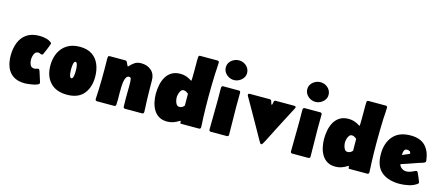

<svg xmlns="http://www.w3.org/2000/svg" viewBox="-53 -1414 4703 2035"><g transform="rotate(15 2298.5 -397.0)"><path d="M345.2 -171.4Q352.5 -171.4 356.2 -166.3Q359.9 -161.1 361.8 -155.3Q363.3 -151.4 369.4 -132.6Q375.5 -113.8 382.8 -90.8Q390.1 -67.9 395.5 -50.3Q400.9 -32.7 400.9 -31.2Q400.9 -18.6 380.9 -9.8Q360.8 -1 333 4.4Q305.2 9.8 280.3 12.2Q255.4 14.6 245.6 14.6Q168.5 14.6 119.6 -16.8Q70.8 -48.3 48.1 -104Q25.4 -159.7 25.4 -231.9Q25.4 -311 50.3 -374.5Q75.2 -438 128.9 -475.1Q182.6 -512.2 268.6 -512.2Q300.3 -512.2 335.7 -504.6Q371.1 -497.1 397 -477.1Q399.9 -475.1 402.8 -471.4Q405.8 -467.8 405.8 -463.9Q405.8 -460.9 399.4 -443.6Q393.1 -426.3 384 -404.5Q375 -382.8 367.2 -364.5Q359.4 -346.2 356.9 -340.8Q354.5 -335.9 351.1 -331.5Q347.7 -327.1 340.8 -327.1Q331.1 -327.1 321.8 -332.3Q312.5 -337.4 301.3 -337.4Q278.3 -337.4 266.1 -321.3Q253.9 -305.2 249.3 -283.4Q244.6 -261.7 244.6 -243.7Q244.6 -215.3 256.8 -189Q269 -162.6 303.2 -162.6Q314.5 -162.6 324.5 -167Q334.5 -171.4 345.2 -171.4Z M459 -239.7Q459 -318.8 488.3 -380.1Q517.6 -441.4 574 -476.3Q630.4 -511.2 712.4 -511.2Q793.9 -511.2 846.4 -476.1Q898.9 -440.9 924.1 -380.4Q949.2 -319.8 949.2 -243.7Q949.2 -127.4 889.2 -55.9Q829.1 15.6 707.5 15.6Q588.4 15.6 523.7 -53.2Q459 -122.1 459 -239.7ZM681.6 -256.3Q681.6 -250.5 682.1 -236.1Q682.6 -221.7 685.1 -205.3Q687.5 -189 693.1 -177.2Q698.7 -165.5 708.5 -165.5Q721.2 -165.5 726.6 -184.1Q731.9 -202.6 733.2 -224.9Q734.4 -247.1 734.4 -258.3Q734.4 -264.2 733.6 -278.1Q732.9 -292 730.2 -307.6Q727.5 -323.2 722.2 -334.2Q716.8 -345.2 707.5 -345.2Q697.8 -345.2 692.6 -334Q687.5 -322.8 685.1 -307.1Q682.6 -291.5 682.1 -277.1Q681.6 -262.7 681.6 -256.3Z M1212.9 -496.6Q1226.1 -496.6 1233.2 -482.9Q1240.2 -469.2 1245.4 -455.6Q1250.5 -441.9 1256.8 -441.9Q1257.8 -441.9 1261.2 -445.3Q1288.6 -475.6 1315.7 -493.2Q1342.8 -510.7 1385.7 -510.7Q1451.2 -510.7 1495.1 -472.7Q1539.1 -434.6 1539.6 -367.2Q1540 -308.6 1540.8 -250Q1541.5 -191.4 1543.5 -132.8Q1544.4 -105 1546.4 -76.7Q1548.3 -48.3 1548.3 -20.5Q1548.3 0 1528.8 0H1343.3Q1323.7 0 1323.2 -20Q1321.3 -63.5 1321.8 -107.7Q1322.3 -151.9 1322.3 -195.8Q1322.3 -220.2 1323 -244.1Q1323.7 -268.1 1322.3 -292Q1321.8 -304.7 1318.4 -321.8Q1314.9 -338.9 1297.4 -338.9Q1275.4 -338.9 1264.2 -317.4Q1252.9 -295.9 1248.8 -265.4Q1244.6 -234.9 1244.4 -205.8Q1244.1 -176.8 1243.7 -162.1Q1243.2 -153.8 1243.4 -145.5Q1243.7 -137.2 1243.7 -128.9Q1243.7 -102.1 1244.4 -74.5Q1245.1 -46.9 1242.7 -20Q1241.2 0 1222.7 0H1035.2Q1015.6 0 1015.6 -20.5Q1015.6 -46.4 1017.8 -72.3Q1020 -98.1 1020.5 -124Q1022.5 -179.2 1023.2 -234.1Q1023.9 -289.1 1023.9 -343.8Q1023.9 -374.5 1023.2 -405Q1022.5 -435.5 1022.5 -466.3Q1022.5 -478 1024.9 -487.3Q1027.3 -496.6 1042.5 -496.6Z M1806.2 15.6Q1752.4 15.6 1716.1 -6.6Q1679.7 -28.8 1657.7 -65.9Q1635.7 -103 1626 -148.2Q1616.2 -193.4 1616.2 -239.3Q1616.2 -288.1 1626 -336.2Q1635.7 -384.3 1658.4 -423.6Q1681.2 -462.9 1719.7 -486.6Q1758.3 -510.3 1815.9 -510.3Q1850.1 -510.3 1879.4 -500Q1908.7 -489.7 1937 -471.7L1941.9 -468.8H1944.3Q1945.8 -470.2 1946.5 -487.1Q1947.3 -503.9 1947.5 -529.1Q1947.8 -554.2 1947.8 -580.1Q1947.8 -606 1947.8 -625.7Q1947.8 -645.5 1947.8 -651.9Q1947.8 -670.9 1947.3 -690.2Q1946.8 -709.5 1948.7 -728Q1950.2 -739.3 1953.9 -743.7Q1957.5 -748 1969.2 -748H2155.8Q2175.3 -748 2175.3 -727.5Q2175.3 -697.3 2172.4 -666.3Q2169.4 -635.3 2168.5 -605Q2166 -541.5 2164.8 -477.3Q2163.6 -413.1 2163.6 -349.1Q2163.6 -293.5 2164.6 -238Q2165.5 -182.6 2167.5 -127Q2168.5 -100.6 2170.4 -73.7Q2172.4 -46.9 2172.4 -20.5Q2172.4 0 2152.8 0H1958Q1946.8 0 1946.8 -13.2Q1946.8 -16.6 1947 -21.5Q1947.3 -26.4 1944.8 -28.3L1941.4 -28.8L1937 -26.4Q1905.8 -6.8 1874.8 4.4Q1843.8 15.6 1806.2 15.6ZM1892.6 -168.5Q1908.2 -168.5 1923.3 -176.5Q1938.5 -184.6 1946.3 -198.2Q1945.8 -230 1945.6 -262Q1945.3 -293.9 1945.3 -325.7Q1935.1 -335.4 1921.1 -343Q1907.2 -350.6 1892.6 -350.6Q1874 -350.6 1862.3 -334Q1850.6 -317.4 1845.2 -295.9Q1839.8 -274.4 1839.8 -259.8Q1839.8 -244.1 1844.5 -222.4Q1849.1 -200.7 1860.6 -184.6Q1872.1 -168.5 1892.6 -168.5Z M2377 -592.8Q2347.2 -592.8 2320.3 -607.2Q2293.5 -621.6 2276.9 -646.2Q2260.3 -670.9 2260.3 -702.1Q2260.3 -733.4 2277.3 -757.3Q2294.4 -781.2 2321.5 -794.9Q2348.6 -808.6 2377.9 -808.6Q2408.7 -808.6 2435.3 -794.4Q2461.9 -780.3 2478 -755.4Q2494.1 -730.5 2494.1 -698.7Q2494.1 -668.9 2476.8 -644.8Q2459.5 -620.6 2432.6 -606.7Q2405.8 -592.8 2377 -592.8ZM2267.6 -326.7Q2267.6 -352.5 2267.6 -377.9Q2267.6 -403.3 2267.1 -428.7Q2267.1 -441.4 2266.8 -454.6Q2266.6 -467.8 2267.1 -480Q2268.6 -499.5 2286.6 -499.5H2456.1Q2476.1 -499.5 2476.1 -480Q2476.1 -441.4 2475.6 -403.3Q2475.1 -365.2 2475.1 -326.7Q2475.1 -250 2477.1 -173.3Q2479 -96.7 2479 -20Q2479 0 2459 0H2283.7Q2264.2 0 2264.2 -20Q2264.2 -96.7 2265.9 -173.3Q2267.6 -250 2267.6 -326.7Z M3085 -482.4Q3085 -478.5 3083 -474.4Q3081.1 -470.2 3079.1 -466.3Q3043.9 -399.4 3008.8 -332Q2973.6 -264.6 2939 -197.3Q2924.3 -168.9 2910.2 -140.1Q2896 -111.3 2880.9 -83Q2877.9 -77.1 2869.1 -59.6Q2860.4 -42 2850.8 -26.4Q2841.3 -10.7 2835 -10.7Q2827.6 -10.7 2823.7 -15.4Q2819.8 -20 2815.9 -25.9Q2807.6 -40 2799.8 -54.2Q2792 -68.4 2783.7 -82.5Q2765.6 -114.3 2747.8 -146.5Q2730 -178.7 2711.9 -210.4Q2676.3 -274.4 2639.6 -338.1Q2603 -401.9 2566.9 -465.3Q2564.5 -469.7 2562.7 -473.4Q2561 -477.1 2561 -482.4Q2561 -490.7 2567.9 -492.9Q2574.7 -495.1 2581.1 -495.1H2798.3Q2812 -495.1 2817.1 -482.2Q2822.3 -469.2 2825 -456.5Q2827.6 -443.8 2833 -443.8Q2838.9 -443.8 2839.8 -456.5Q2840.8 -469.2 2845 -482.2Q2849.1 -495.1 2863.8 -495.1H3064.9Q3070.8 -495.1 3077.9 -492.7Q3085 -490.2 3085 -482.4Z M3271 -592.8Q3241.2 -592.8 3214.4 -607.2Q3187.5 -621.6 3170.9 -646.2Q3154.3 -670.9 3154.3 -702.1Q3154.3 -733.4 3171.4 -757.3Q3188.5 -781.2 3215.6 -794.9Q3242.7 -808.6 3272 -808.6Q3302.7 -808.6 3329.3 -794.4Q3356 -780.3 3372.1 -755.4Q3388.2 -730.5 3388.2 -698.7Q3388.2 -668.9 3370.8 -644.8Q3353.5 -620.6 3326.7 -606.7Q3299.8 -592.8 3271 -592.8ZM3161.6 -326.7Q3161.6 -352.5 3161.6 -377.9Q3161.6 -403.3 3161.1 -428.7Q3161.1 -441.4 3160.9 -454.6Q3160.6 -467.8 3161.1 -480Q3162.6 -499.5 3180.7 -499.5H3350.1Q3370.1 -499.5 3370.1 -480Q3370.1 -441.4 3369.6 -403.3Q3369.1 -365.2 3369.1 -326.7Q3369.1 -250 3371.1 -173.3Q3373 -96.7 3373 -20Q3373 0 3353 0H3177.7Q3158.2 0 3158.2 -20Q3158.2 -96.7 3159.9 -173.3Q3161.6 -250 3161.6 -326.7Z M3652.3 15.6Q3598.6 15.6 3562.3 -6.6Q3525.9 -28.8 3503.9 -65.9Q3481.9 -103 3472.2 -148.2Q3462.4 -193.4 3462.4 -239.3Q3462.4 -288.1 3472.2 -336.2Q3481.9 -384.3 3504.6 -423.6Q3527.3 -462.9 3565.9 -486.6Q3604.5 -510.3 3662.1 -510.3Q3696.3 -510.3 3725.6 -500Q3754.9 -489.7 3783.2 -471.7L3788.1 -468.8H3790.5Q3792 -470.2 3792.7 -487.1Q3793.5 -503.9 3793.7 -529.1Q3793.9 -554.2 3793.9 -580.1Q3793.9 -606 3793.9 -625.7Q3793.9 -645.5 3793.9 -651.9Q3793.9 -670.9 3793.5 -690.2Q3793 -709.5 3794.9 -728Q3796.4 -739.3 3800 -743.7Q3803.7 -748 3815.4 -748H4002Q4021.5 -748 4021.5 -727.5Q4021.5 -697.3 4018.6 -666.3Q4015.6 -635.3 4014.6 -605Q4012.2 -541.5 4011 -477.3Q4009.8 -413.1 4009.8 -349.1Q4009.8 -293.5 4010.7 -238Q4011.7 -182.6 4013.7 -127Q4014.6 -100.6 4016.6 -73.7Q4018.6 -46.9 4018.6 -20.5Q4018.6 0 3999 0H3804.2Q3793 0 3793 -13.2Q3793 -16.6 3793.2 -21.5Q3793.5 -26.4 3791 -28.3L3787.6 -28.8L3783.2 -26.4Q3752 -6.8 3720.9 4.4Q3689.9 15.6 3652.3 15.6ZM3738.8 -168.5Q3754.4 -168.5 3769.5 -176.5Q3784.7 -184.6 3792.5 -198.2Q3792 -230 3791.7 -262Q3791.5 -293.9 3791.5 -325.7Q3781.2 -335.4 3767.3 -343Q3753.4 -350.6 3738.8 -350.6Q3720.2 -350.6 3708.5 -334Q3696.8 -317.4 3691.4 -295.9Q3686 -274.4 3686 -259.8Q3686 -244.1 3690.7 -222.4Q3695.3 -200.7 3706.8 -184.6Q3718.3 -168.5 3738.8 -168.5Z M4357.9 15.6Q4230 15.6 4157.7 -45.4Q4085.4 -106.4 4085.4 -239.3Q4085.4 -361.8 4150.4 -436.3Q4215.3 -510.7 4341.8 -510.7Q4448.2 -510.7 4503.2 -453.6Q4558.1 -396.5 4569.3 -293.9V-291Q4569.3 -283.2 4566.4 -279.5Q4563.5 -275.9 4556.6 -272Q4543 -264.6 4526.4 -260.3Q4509.8 -255.9 4494.6 -250.5L4379.4 -210.4Q4364.3 -205.1 4348.6 -200.4Q4333 -195.8 4317.4 -189.9L4314 -184.6Q4314.5 -183.6 4314.5 -182.6Q4314.5 -181.6 4314.9 -180.7Q4324.7 -157.7 4346.2 -144Q4367.7 -130.4 4392.1 -130.4Q4416.5 -130.4 4438 -138.7Q4459.5 -147 4475.3 -155Q4491.2 -163.1 4498 -163.1Q4504.4 -163.1 4508.1 -158.4Q4511.7 -153.8 4514.2 -148.9Q4516.6 -144 4522.9 -129.6Q4529.3 -115.2 4536.6 -97.9Q4543.9 -80.6 4549.3 -66.9Q4554.7 -53.2 4554.7 -49.8Q4554.7 -42 4546.9 -36.1Q4510.3 -7.8 4456.8 3.9Q4403.3 15.6 4357.9 15.6ZM4302.7 -286.1Q4322.8 -294.4 4343 -303.2Q4363.3 -312 4383.3 -320.3Q4383.8 -340.3 4372.1 -347.7Q4360.4 -355 4342.8 -355Q4324.7 -355 4316.4 -343.5Q4308.1 -332 4305.9 -315.9Q4303.7 -299.8 4302.7 -286.1Z"/></g></svg>

Font: Belanosima
Style: Bold
Weight: 700
Designer: The DocRepair Project, Santiago Orozco
Foundry: Google
Version: Version 2.000